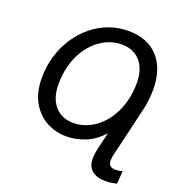

<svg xmlns="http://www.w3.org/2000/svg" viewBox="-156 -837 1073 1153"><g transform="rotate(20 381.0 -260.5)"><path d="M648 187Q591 187 559.5 162Q528 137 528 85Q528 69 530.5 51Q533 33 538 13L562 -88Q510 -31 450.5 -8Q391 15 331 15Q264 15 205.5 -16.5Q147 -48 111 -110.5Q75 -173 75 -266Q75 -340 95 -406.5Q115 -473 151.5 -528.5Q188 -584 237.5 -624.5Q287 -665 345.5 -686.5Q404 -708 469 -708Q531 -708 579 -689Q627 -670 660 -633.5Q693 -597 710.5 -545Q728 -493 728 -428Q728 -391 723.5 -355Q719 -319 710 -284L640 13Q633 39 633 58Q633 83 645 92.5Q657 102 676 102Q692 102 701 100.5Q710 99 723 96L717 177Q699 182 680.5 184.5Q662 187 648 187ZM344 -75Q388 -75 429 -91.5Q470 -108 505 -139Q540 -170 566 -213.5Q592 -257 607 -312Q622 -367 622 -431Q622 -491 601.5 -533Q581 -575 545 -596.5Q509 -618 459 -618Q415 -618 374 -601.5Q333 -585 298 -554Q263 -523 237 -480Q211 -437 196.5 -382Q182 -327 182 -264Q182 -203 202.5 -161Q223 -119 259.5 -97Q296 -75 344 -75Z"/></g></svg>

Font: Ubuntu Sans Medium
Style: Italic
Weight: 500
Italic angle: -13.5°
Designer: Dalton Maag Ltd
Foundry: Dalton Maag Ltd
Version: Version 1.006